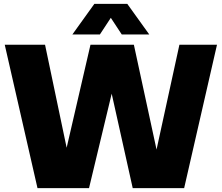

<svg xmlns="http://www.w3.org/2000/svg" viewBox="-20 -971 1144 991"><path d="M906 -740H1100L930.5 0H665L556.5 -487.5L439.5 0H173.5L4.5 -740H212.5L324 -208.5L447 -740H671L788 -199ZM750.5 -793H608.5L552 -879L495.5 -793H353.5L467 -951H637Z"/></svg>

Font: Encode Sans Semi Condensed Black
Style: Regular
Weight: 900
Width: 4
Designer: Multiple Designers
Foundry: Impallari Type
Version: Version 2.000